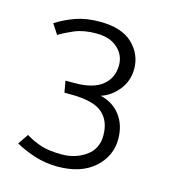

<svg xmlns="http://www.w3.org/2000/svg" viewBox="-82 -838 558 627"><g transform="rotate(15 197.5 -524.5)"><path d="M328 -651Q328 -610 303.5 -579.5Q279 -549 245 -538Q288 -528 312.5 -495.5Q337 -463 337 -416Q337 -358 292 -318Q247 -278 168 -278Q126 -278 88.5 -290.5Q51 -303 25 -318L49 -353Q75 -337 102 -328.5Q129 -320 172 -320Q217 -320 252 -344.5Q287 -369 287 -415Q287 -464 256.5 -490.5Q226 -517 148 -517H128L121 -556H153Q215 -556 246 -581.5Q277 -607 277 -650Q277 -684 251 -707.5Q225 -731 179 -731Q136 -731 105.5 -718Q75 -705 56 -693L34 -727Q64 -746 99 -758.5Q134 -771 180 -771Q255 -771 291.5 -735.5Q328 -700 328 -651Z"/></g></svg>

Font: Palanquin ExtraLight
Style: Regular
Weight: 275
Designer: Pria Ravichandran
Version: Version 1.001